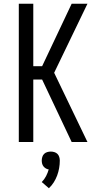

<svg xmlns="http://www.w3.org/2000/svg" viewBox="-20 -755 540 1021"><path d="M445 0H361L204 -332H157V0H80V-735H157V-403H204L361 -735H445L268 -368ZM240 246 202 213Q216 199 225 181.5Q234 164 239 146Q231 145 223.5 140.5Q216 136 211 129.5Q206 123 204 115Q202 107 202 99Q202 89 205 79.5Q208 70 214.5 63.5Q221 57 230.5 54Q240 51 250 51Q260 51 269.5 54Q279 57 285.5 63.5Q292 70 295 79.5Q298 89 298 99Q298 119 294.5 139Q291 159 284 178Q277 197 266 214.5Q255 232 240 246Z"/></svg>

Font: Huly
Style: Regular
Weight: 400
Designer: Belleve Invis
Foundry: Belleve Invis
Version: Version 33.2.5; ttfautohint (v1.8.4)